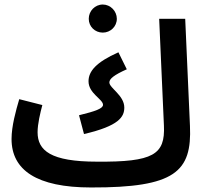

<svg xmlns="http://www.w3.org/2000/svg" viewBox="-20 -807 915 848"><path d="M434 -663C468 -663 496 -690 496 -724C496 -758 468 -787 434 -787C399 -787 372 -758 372 -724C372 -690 399 -663 434 -663ZM382 21C754 22 828 -49 819 -251L798 -724H683L704 -252C710 -124 657 -91 408 -93C204 -93 146 -142 146 -223C146 -260 158 -309 167 -343L65 -369C50 -318 31 -250 31 -193C31 -56 142 21 382 21ZM351 -215C506 -251 529 -291 529 -332C529 -386 463 -418 463 -443C463 -459 484 -476 540 -501L503 -576C404 -532 371 -492 371 -448C371 -394 435 -369 435 -344C435 -328 403 -316 329 -298Z"/></svg>

Font: Noto Sans Arabic SemCond SemBd
Style: Regular
Weight: 600
Width: 4
Designer: Monotype Design Team, Nadine Chahine, Nizar Qandah and Khaled Hosny
Foundry: Monotype Imaging Inc.
Version: Version 2.012